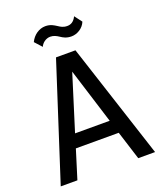

<svg xmlns="http://www.w3.org/2000/svg" viewBox="-159 -991 926 1094"><g transform="rotate(-20 304.0 -444.0)"><path d="M253 -822C274 -822 290 -813 305 -803C320 -793 338 -782 369 -782C403 -782 441 -804 455 -840L421 -885C407 -856 388 -846 366 -846C342 -846 328 -855 313 -865C297 -875 279 -888 247 -888C209 -888 173 -863 155 -825L194 -782C202 -802 225 -822 253 -822ZM488 0H590L362 -700H244L18 0H119L173 -174H433ZM198 -256 303 -592 408 -256Z"/></g></svg>

Font: Arthouse Owned Medium
Style: Regular
Weight: 500
Designer: Jeremy Tribby
Foundry: Tribby Type
Version: Version 1.000;PS 001.000;hotconv 1.0.88;makeotf.lib2.5.64775